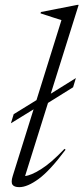

<svg xmlns="http://www.w3.org/2000/svg" viewBox="-20 -762 344 792"><path d="M36.5 -291 130.5 -349 233.5 -679Q220 -683.5 194.2 -691.5Q168.5 -699.5 147 -707L149 -712.5L299.5 -742H304.5L189.5 -375.5L293 -440L281.5 -402L178 -337.5L83.5 -36Q107.5 -38 149.2 -64Q191 -90 246 -148L250.5 -144.5Q186 -58 139.5 -24Q93 10 59.5 10Q38.5 10 31.5 -0.2Q24.5 -10.5 32.5 -36L118.5 -311L25 -253.5Z"/></svg>

Font: Newsreader Display Light
Style: Italic
Weight: 300
Italic angle: -17°
Designer: Hugues Gentile
Foundry: Production Type
Version: Version 1.001